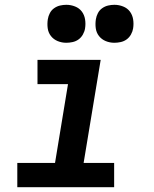

<svg xmlns="http://www.w3.org/2000/svg" viewBox="-20 -779 640 799"><path d="M52 0V-101H209L263 -429H136V-530H399L328 -101H455V0ZM456 -601Q437 -601 420 -608Q403 -615 392 -629Q381 -643 378.5 -661.5Q376 -680 379 -699Q381 -712 387.5 -724.5Q394 -737 405.5 -745Q417 -753 430 -756Q443 -759 456 -759Q475 -759 492.5 -752Q510 -745 520.5 -731Q531 -717 534 -698.5Q537 -680 534 -661Q532 -648 525 -635.5Q518 -623 507 -615Q496 -607 482.5 -604Q469 -601 456 -601ZM256 -601Q237 -601 220 -608Q203 -615 192 -629Q181 -643 178.5 -661.5Q176 -680 179 -699Q181 -712 187.5 -724.5Q194 -737 205.5 -745Q217 -753 230 -756Q243 -759 256 -759Q275 -759 292.5 -752Q310 -745 320.5 -731Q331 -717 334 -698.5Q337 -680 334 -661Q332 -648 325 -635.5Q318 -623 307 -615Q296 -607 282.5 -604Q269 -601 256 -601Z"/></svg>

Font: Iosevka Curly Extended Oblique
Style: Bold
Weight: 700
Width: 7
Italic angle: -9°
Monospace: yes
Designer: Belleve Invis
Foundry: Belleve Invis
Version: Version 11.1.0; ttfautohint (v1.8.3)